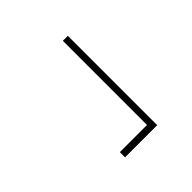

<svg xmlns="http://www.w3.org/2000/svg" viewBox="23 -595 705 705"><g transform="rotate(45 375.0 -242.5)"><path d="M583 -159V-300H146V-326H610V-159Z"/></g></svg>

Font: Inconsolata ExtraExpanded ExtraLight
Style: Regular
Weight: 200
Width: 8
Monospace: yes
Designer: Raph Levien, Cyreal, Brenton Simpson
Foundry: Raph Levien, Cyreal, Google
Version: Version 3.100; ttfautohint (v1.8.4.7-5d5b)